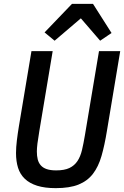

<svg xmlns="http://www.w3.org/2000/svg" viewBox="-20 -963 643 995"><path d="M462 -943 558 -792 499 -752 399 -868 263 -752 211 -795 353 -943ZM253 -698 184 -285Q177 -244 174 -219Q171 -194 171 -178Q171 -155 175.5 -137Q180 -119 191.5 -106Q203 -93 222.5 -86.5Q242 -80 271 -80Q314 -80 340 -92.5Q366 -105 381.5 -128.5Q397 -152 405 -186Q413 -220 420 -262L493 -698H603L534 -284Q522 -210 506 -154.5Q490 -99 461.5 -62Q433 -25 387 -6.5Q341 12 269 12Q212 12 172.5 -0.5Q133 -13 108.5 -36.5Q84 -60 73.5 -93.5Q63 -127 63 -170Q63 -199 67.5 -236Q72 -273 78 -309L143 -698Z"/></svg>

Font: IBM Plex Mono Medium
Style: Italic
Weight: 500
Italic angle: -9°
Monospace: yes
Designer: Mike Abbink, Paul van der Laan, Pieter van Rosmalen
Foundry: Bold Monday
Version: Version 2.3